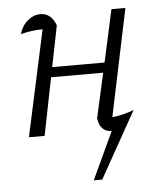

<svg xmlns="http://www.w3.org/2000/svg" viewBox="-50 -530 637 767"><g transform="rotate(-5 268.0 -146.0)"><path d="M52 0 144 -425Q94 -424 56 -413Q66 -447 89.5 -466.5Q113 -486 140 -486Q183 -486 202 -436L169 -271H379L425 -481H481L391 -51Q434 -55 478 -72L329 194H295L384 3Q363 5 348 -9.5Q333 -24 330 -52L370 -231H161L115 0Z"/></g></svg>

Font: Piazzolla Light
Style: Italic
Weight: 300
Italic angle: -11.3°
Designer: Juan Pablo del Peral
Foundry: Huerta Tipografica
Version: Version 1.330